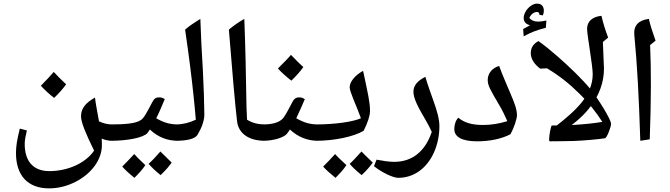

<svg xmlns="http://www.w3.org/2000/svg" viewBox="-20 -913 3688 1057"><path d="M278 -374C306 -401 329 -427 344 -449C318 -473 295 -496 276 -517C261 -499 237 -474 205 -441C223 -421 247 -398 278 -374ZM250 124C300 124 348 112 394 89C485 43 544 -37 541 -121L540 -150C558 -142 577 -138 598 -138C604 -138 607 -141 607 -146V-220C607 -225 604 -228 598 -228C572 -228 548 -234 525 -245C513 -311 505 -354 503 -376C448 -345 426 -314 426 -272C426 -240 453 -175 498 -84C452 -15 353 29 252 29C164 29 116 -24 116 -121C116 -141 121 -166 128 -195L89 -205C73 -140 68 -107 68 -70C68 54 134 124 250 124Z M590 -138C682 -138 770 -155 792 -181L805 -200C850 -158 901 -138 959 -138C965 -138 967 -141 967 -146V-220C967 -225 965 -228 959 -228C916 -228 881 -238 840 -262C848 -276 873 -332 887 -367C879 -373 869 -377 857 -377C840 -377 829 -372 818 -350C785 -287 771 -260 752 -250C725 -233 667 -228 590 -228C584 -228 582 -225 582 -220V-146C582 -141 584 -138 590 -138ZM864 51C892 25 912 1 925 -18C889 -53 868 -74 863 -79C837 -49 815 -26 798 -11C814 7 835 28 864 51ZM720 66C746 40 766 18 780 -4C746 -36 725 -57 719 -65C694 -38 672 -15 653 4C667 20 689 41 720 66Z M949 -138C1014 -138 1056 -150 1068 -172C1090 -208 1105 -250 1105 -281C1104 -349 1102 -430 1097 -523C1090 -629 1086 -724 1083 -809C1052 -790 1023 -771 999 -750C1020 -607 1035 -487 1045 -391C1050 -346 1054 -300 1058 -254C1022 -237 986 -228 949 -228C943 -228 941 -225 941 -220V-146C941 -141 943 -138 949 -138Z M1438 -138C1443 -138 1446 -141 1446 -146V-220C1446 -225 1443 -228 1438 -228C1401 -228 1369 -236 1340 -254L1337 -325C1334 -512 1331 -655 1325 -809C1293 -791 1265 -771 1240 -750C1258 -522 1275 -330 1285 -246C1292 -182 1345 -138 1438 -138Z M1584 -469C1612 -496 1635 -522 1650 -544C1623 -568 1601 -591 1582 -611C1567 -593 1543 -569 1510 -536C1528 -516 1553 -493 1584 -469ZM1429 -138C1488 -138 1543 -157 1558 -175C1564 -182 1570 -190 1576 -200C1620 -159 1672 -138 1730 -138C1735 -138 1738 -141 1738 -146V-220C1738 -225 1735 -228 1730 -228C1686 -228 1653 -238 1611 -262C1628 -297 1643 -332 1658 -367C1649 -373 1640 -377 1628 -377C1612 -377 1600 -372 1589 -350C1559 -293 1545 -266 1531 -255C1510 -237 1476 -228 1429 -228C1423 -228 1421 -225 1421 -220V-146C1421 -141 1423 -138 1429 -138Z M1721 -138C1818 -138 1927 -160 1982 -193C2004 -237 2017 -276 2017 -301C2017 -351 2006 -395 1979 -523C1936 -500 1905 -463 1905 -433C1905 -420 1913 -399 1925 -368C1941 -329 1957 -290 1967 -262C1923 -242 1821 -228 1721 -228C1715 -228 1713 -225 1713 -220V-146C1713 -141 1715 -138 1721 -138ZM1971 51C1999 25 2019 1 2032 -18C1995 -53 1975 -74 1970 -79C1943 -49 1922 -26 1905 -11C1920 7 1942 28 1971 51ZM1827 66C1853 40 1873 18 1887 -4C1852 -36 1831 -57 1825 -65C1800 -38 1779 -15 1759 4C1773 20 1796 41 1827 66Z M2172 66C2214 66 2253 54 2288 29C2357 -20 2399 -115 2399 -219C2399 -258 2385 -305 2368 -353C2354 -393 2331 -455 2322 -490C2281 -470 2256 -444 2256 -408C2256 -372 2281 -323 2325 -249C2337 -229 2347 -208 2357 -187C2321 -80 2250 -22 2150 -22C2122 -22 2090 -27 2053 -34L2039 2C2080 35 2143 66 2172 66Z M2607 -135C2678 -135 2742 -149 2790 -174C2811 -212 2826 -259 2826 -279C2826 -311 2811 -350 2791 -396C2775 -435 2744 -504 2728 -550C2690 -539 2665 -509 2665 -473C2665 -442 2679 -419 2727 -337C2744 -309 2759 -278 2773 -246C2728 -232 2683 -225 2639 -225C2576 -225 2536 -238 2503 -265C2489 -251 2481 -227 2481 -203C2481 -159 2523 -135 2607 -135Z M2863 -713C2904 -735 2933 -747 2985 -760L2988 -800C2969 -796 2954 -794 2942 -794C2921 -794 2905 -801 2894 -814C2902 -833 2918 -847 2937 -847C2944 -847 2949 -842 2949 -836V-832L2968 -828C2972 -836 2974 -844 2974 -853C2974 -879 2961 -893 2936 -893C2902 -893 2863 -851 2863 -814C2863 -793 2875 -780 2898 -774L2860 -753ZM3006 -135C3028 -135 3118 -136 3142 -137C3191 -139 3277 -146 3311 -152C3321 -154 3344 -214 3344 -231C3344 -257 3268 -376 3231 -422C3185 -478 3112 -548 3050 -602C3010 -637 2973 -667 2944 -687C2913 -670 2902 -647 2902 -620C2902 -585 2927 -555 2954 -535L2991 -537C3057 -498 3116 -451 3167 -400C3219 -350 3262 -295 3296 -242C3248 -234 3197 -229 3149 -226C3101 -223 3056 -222 3018 -222C3013 -222 3003 -168 3003 -146C3003 -141 3004 -136 3006 -135Z M3099 -205C3150 -239 3198 -281 3236 -333C3278 -391 3305 -459 3305 -535C3305 -547 3300 -664 3299 -682L3328 -706C3311 -751 3302 -781 3291 -826C3242 -821 3212 -796 3212 -754C3212 -720 3243 -553 3243 -505C3243 -447 3220 -397 3183 -350C3146 -304 3094 -260 3036 -215Z M3505 -138 3557 -146C3565 -370 3565 -528 3559 -665L3589 -689C3573 -733 3559 -778 3552 -809C3497 -802 3467 -774 3472 -721C3488 -555 3497 -386 3505 -138Z"/></svg>

Font: Noto Naskh Arabic UI Medium
Style: Regular
Weight: 500
Designer: Monotype Design Team, David Williams, Mohamad Dakak and Nizar Qandah
Foundry: Monotype Imaging Inc.
Version: Version 2.014